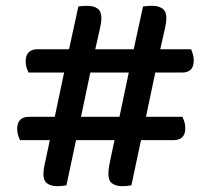

<svg xmlns="http://www.w3.org/2000/svg" viewBox="-20 -634 720 659"><path d="M513 -385 481 -233H606Q610 -225 613 -215.5Q616 -206 616 -194Q616 -153 575 -153H464L431 2Q416 5 400 5Q378 5 365 -4.5Q352 -14 352 -37Q352 -51 355.5 -69.5Q359 -88 362 -101L373 -153H241L208 2Q193 5 177 5Q155 5 142 -4.5Q129 -14 129 -37Q129 -50 133 -69Q137 -88 140 -101L151 -153H49Q45 -160 42 -170Q39 -180 39 -191Q39 -233 79 -233H168L200 -385H78Q74 -393 71 -402.5Q68 -412 68 -423Q68 -445 79 -455Q90 -465 108 -465H217L249 -612Q257 -613 265 -613.5Q273 -614 280 -614Q302 -614 315 -604.5Q328 -595 328 -572Q328 -558 324 -540.5Q320 -523 317 -509L307 -465H439L471 -612Q479 -613 487 -613.5Q495 -614 503 -614Q524 -614 537.5 -604.5Q551 -595 551 -572Q551 -558 547 -540.5Q543 -523 540 -509L530 -465H636Q639 -458 642 -448Q645 -438 645 -426Q645 -385 605 -385ZM258 -233H390L422 -385H290Z"/></svg>

Font: Baloo Bhai 2 Medium
Style: Regular
Weight: 500
Designer: Supriya Tembe, Noopur Datye and Ek Type
Foundry: Ek Type
Version: Version 1.640;PS 1.000;hotconv 16.6.51;makeotf.lib2.5.65220;